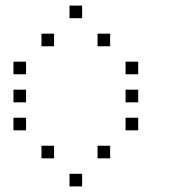

<svg xmlns="http://www.w3.org/2000/svg" viewBox="-20 -693 640 685"><path d="M229 -673Q228 -673 228 -673Q228 -673 228 -672V-629Q228 -628 228 -628Q228 -628 229 -628H272Q273 -628 273 -628Q273 -628 273 -629V-672Q273 -673 273 -673Q273 -673 272 -673ZM129 -573Q128 -573 128 -573Q128 -573 128 -572V-529Q128 -528 128 -528Q128 -528 129 -528H172Q173 -528 173 -528Q173 -528 173 -529V-572Q173 -573 173 -573Q173 -573 172 -573ZM329 -573Q328 -573 328 -573Q328 -573 328 -572V-529Q328 -528 328 -528Q328 -528 329 -528H372Q373 -528 373 -528Q373 -528 373 -529V-572Q373 -573 373 -573Q373 -573 372 -573ZM29 -473Q28 -473 28 -473Q28 -473 28 -472V-429Q28 -428 28 -428Q28 -428 29 -428H72Q73 -428 73 -428Q73 -428 73 -429V-472Q73 -473 73 -473Q73 -473 72 -473ZM429 -473Q428 -473 428 -473Q428 -473 428 -472V-429Q428 -428 428 -428Q428 -428 429 -428H472Q473 -428 473 -428Q473 -428 473 -429V-472Q473 -473 473 -473Q473 -473 472 -473ZM29 -373Q28 -373 28 -373Q28 -373 28 -372V-329Q28 -328 28 -328Q28 -328 29 -328H72Q73 -328 73 -328Q73 -328 73 -329V-372Q73 -373 73 -373Q73 -373 72 -373ZM429 -373Q428 -373 428 -373Q428 -373 428 -372V-329Q428 -328 428 -328Q428 -328 429 -328H472Q473 -328 473 -328Q473 -328 473 -329V-372Q473 -373 473 -373Q473 -373 472 -373ZM29 -273Q28 -273 28 -273Q28 -273 28 -272V-229Q28 -228 28 -228Q28 -228 29 -228H72Q73 -228 73 -228Q73 -228 73 -229V-272Q73 -273 73 -273Q73 -273 72 -273ZM429 -273Q428 -273 428 -273Q428 -273 428 -272V-229Q428 -228 428 -228Q428 -228 429 -228H472Q473 -228 473 -228Q473 -228 473 -229V-272Q473 -273 473 -273Q473 -273 472 -273ZM129 -173Q128 -173 128 -173Q128 -173 128 -172V-129Q128 -128 128 -128Q128 -128 129 -128H172Q173 -128 173 -128Q173 -128 173 -129V-172Q173 -173 173 -173Q173 -173 172 -173ZM329 -173Q328 -173 328 -173Q328 -173 328 -172V-129Q328 -128 328 -128Q328 -128 329 -128H372Q373 -128 373 -128Q373 -128 373 -129V-172Q373 -173 373 -173Q373 -173 372 -173ZM229 -73Q228 -73 228 -73Q228 -73 228 -72V-29Q228 -28 228 -28Q228 -28 229 -28H272Q273 -28 273 -28Q273 -28 273 -29V-72Q273 -73 273 -73Q273 -73 272 -73Z"/></svg>

Font: Doto Light
Style: Regular
Weight: 300
Monospace: yes
Version: Version 1.000